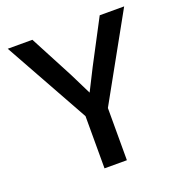

<svg xmlns="http://www.w3.org/2000/svg" viewBox="-121 -765 825 871"><g transform="rotate(-20 291.5 -330.0)"><path d="M572 -660 345 -252V0H237V-252L10 -660H129L239 -451L291 -346L344 -451L454 -660Z"/></g></svg>

Font: Kantumruy Pro Medium
Style: Regular
Weight: 500
Designer: Sovichet Tep
Foundry: Sovichet Tep
Version: Version 1.002